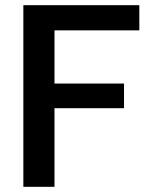

<svg xmlns="http://www.w3.org/2000/svg" viewBox="-20 -720 590 740"><path d="M70 0V-700H517V-603H190V-398H458V-303H190V0Z"/></svg>

Font: DM Sans 16pt SemiBold
Style: Regular
Weight: 600
Version: Version 4.004;gftools[0.9.30]